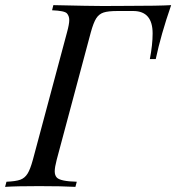

<svg xmlns="http://www.w3.org/2000/svg" viewBox="-55 -728 687 748"><path d="M611.8 -708Q571.8 -592.8 551.8 -498H528.8Q539.6 -553.7 539.6 -597.7Q539.6 -684.6 464.8 -685.1H401.9Q366.2 -685.1 348.4 -679.2Q330.6 -673.3 319.8 -656.5Q309.1 -639.6 298.8 -602.1L166 -106Q158.2 -76.2 158.2 -60.5Q158.2 -44.9 166.5 -36.1Q180.7 -21.5 244.1 -20L238.8 0Q187 -2.9 97.2 -2.9Q7.3 -2.9 -35.2 0L-29.8 -20Q6.3 -21.5 23.9 -27.8Q41.5 -34.2 52.2 -51.3Q63 -68.4 73.2 -106L206.1 -602.1Q214.8 -633.8 214.8 -649.7Q214.8 -665.5 205.8 -675.8Q196.8 -686 147.9 -688L152.8 -708Q299.8 -704.6 346.7 -704.6L442.9 -705.1Q562 -705.1 611.8 -708Z"/></svg>

Font: PlayfairDisplay-Italic
Style: Italic
Weight: 400
Italic angle: -14°
Designer: Claus Eggers Sørensen
Foundry: Claus Eggers Sørensen
Version: Version 1.002;PS 001.002;hotconv 1.0.70;makeotf.lib2.5.58329